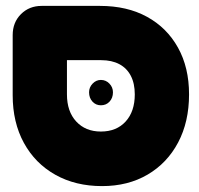

<svg xmlns="http://www.w3.org/2000/svg" viewBox="-20 -606 675 651"><path d="M326 25Q236 25 167.5 -13.5Q99 -52 61 -121.5Q23 -191 23 -283V-487Q23 -530 51 -558Q79 -586 121 -586H319Q411 -586 478.5 -549Q546 -512 583.5 -444.5Q621 -377 621 -286Q621 -193 584 -123Q547 -53 480.5 -14Q414 25 326 25ZM322 -160Q375 -160 406 -194Q437 -228 437 -286Q437 -323 423.5 -349Q410 -375 384.5 -388.5Q359 -402 323 -402H207V-286Q207 -228 238.5 -194Q270 -160 322 -160ZM322 -249Q305 -249 293.5 -261.5Q282 -274 282 -293Q282 -310 294 -322.5Q306 -335 322 -335Q339 -335 351 -322.5Q363 -310 363 -293Q363 -274 351.5 -261.5Q340 -249 322 -249Z"/></svg>

Font: Fredoka Light
Style: Bold
Weight: 700
Version: Version 2.001